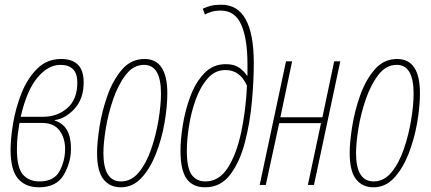

<svg xmlns="http://www.w3.org/2000/svg" viewBox="-20 -787 1833 817"><path d="M146 10Q220 10 251 -42.5Q282 -95 282 -155Q282 -253 213 -274V-276Q258 -282 297 -324Q336 -366 336 -437Q336 -536 240 -536Q180 -536 138.5 -495Q97 -454 72 -391.5Q47 -329 36 -263.5Q25 -198 25 -150Q25 -64 56.5 -27Q88 10 146 10ZM68 -290Q94 -403 139.5 -457Q185 -511 237 -511Q309 -511 309 -436Q309 -364 266.5 -327Q224 -290 162 -290ZM148 -15Q104 -15 78 -43.5Q52 -72 52 -152Q52 -188 56 -218Q60 -248 63 -264H157Q209 -264 233 -232Q257 -200 257 -153Q257 -103 233.5 -59Q210 -15 148 -15Z M494 10Q545 10 582 -30Q619 -70 643.5 -132.5Q668 -195 680 -264Q692 -333 692 -390Q692 -536 595 -536Q538 -536 499.5 -491.5Q461 -447 437.5 -381Q414 -315 403.5 -248Q393 -181 393 -136Q393 -59 420 -24.5Q447 10 494 10ZM495 -15Q420 -15 420 -136Q420 -177 430 -239.5Q440 -302 461.5 -364.5Q483 -427 515.5 -469Q548 -511 593 -511Q665 -511 665 -389Q665 -340 654.5 -276.5Q644 -213 623.5 -153Q603 -93 571 -54Q539 -15 495 -15Z M853 10Q919 10 960 -44.5Q1001 -99 1022.5 -182.5Q1044 -266 1052 -356Q1060 -446 1060 -518Q1060 -767 922 -767Q896 -767 877.5 -762.5Q859 -758 843 -750L852 -725Q863 -732 880.5 -737Q898 -742 919 -742Q980 -742 1006.5 -682Q1033 -622 1033 -515V-465H1031Q1018 -485 997 -499.5Q976 -514 941 -514Q886 -514 849 -475Q812 -436 790 -377Q768 -318 758 -255.5Q748 -193 748 -146Q748 -63 774 -26.5Q800 10 853 10ZM854 -15Q816 -15 795.5 -43.5Q775 -72 775 -146Q775 -191 784 -249.5Q793 -308 812.5 -362.5Q832 -417 863.5 -453Q895 -489 939 -489Q1002 -489 1031 -422Q1026 -316 1006 -223Q986 -130 949 -72.5Q912 -15 854 -15Z M1085 0 1197 -526H1223L1173 -288H1352L1402 -526H1428L1316 0H1290L1346 -263H1168L1111 0Z M1569 10Q1620 10 1657 -30Q1694 -70 1718.5 -132.5Q1743 -195 1755 -264Q1767 -333 1767 -390Q1767 -536 1670 -536Q1613 -536 1574.5 -491.5Q1536 -447 1512.5 -381Q1489 -315 1478.5 -248Q1468 -181 1468 -136Q1468 -59 1495 -24.5Q1522 10 1569 10ZM1570 -15Q1495 -15 1495 -136Q1495 -177 1505 -239.5Q1515 -302 1536.5 -364.5Q1558 -427 1590.5 -469Q1623 -511 1668 -511Q1740 -511 1740 -389Q1740 -340 1729.5 -276.5Q1719 -213 1698.5 -153Q1678 -93 1646 -54Q1614 -15 1570 -15Z"/></svg>

Font: Noto Sans Display Condensed Thin
Style: Italic
Weight: 250
Width: 3
Italic angle: -12°
Designer: Monotype Design Team
Foundry: Monotype Imaging Inc.
Version: Version 1.900